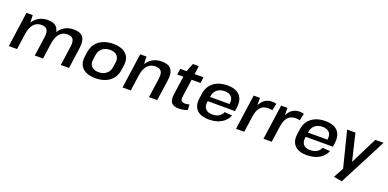

<svg xmlns="http://www.w3.org/2000/svg" viewBox="-3 -1631 5632 2784"><g transform="rotate(20 2812.5 -238.5)"><path d="M884 -304Q894 -380 869.5 -415.5Q845 -451 783 -451Q709 -451 663 -399Q617 -347 602 -247L542 -171L551 -239Q571 -388 647.5 -468.5Q724 -549 846 -549Q948 -549 989 -493.5Q1030 -438 1013 -320L968 0H841ZM115 -540H212L218 -365L166 0H39ZM483 -304Q493 -380 468.5 -415.5Q444 -451 382 -451Q308 -451 262 -399Q216 -347 201 -247L141 -171L151 -239Q174 -390 249.5 -469.5Q325 -549 445 -549Q547 -549 588 -493.5Q629 -438 612 -320L567 0H440Z M1375 9Q1287 9 1228 -19.5Q1169 -48 1142.5 -102Q1116 -156 1126 -231L1137 -309Q1148 -384 1189.5 -437.5Q1231 -491 1299 -520Q1367 -549 1454 -549Q1542 -549 1601.5 -520.5Q1661 -492 1687.5 -438Q1714 -384 1704 -309L1692 -231Q1682 -156 1640 -102Q1598 -48 1530.5 -19.5Q1463 9 1375 9ZM1389 -89Q1461 -89 1508.5 -127.5Q1556 -166 1565 -232L1576 -308Q1585 -374 1548.5 -412.5Q1512 -451 1440 -451Q1393 -451 1355.5 -433.5Q1318 -416 1294.5 -384Q1271 -352 1265 -308L1254 -232Q1245 -167 1282 -128Q1319 -89 1389 -89Z M2245 -303Q2255 -381 2230 -416Q2205 -451 2140 -451Q2065 -451 2017.5 -399Q1970 -347 1956 -247L1896 -171L1906 -239Q1929 -389 2005 -469Q2081 -549 2203 -549Q2308 -549 2350 -493Q2392 -437 2375 -319L2329 0H2202ZM1870 -540H1967L1973 -372L1921 0H1794Z M2661 9Q2580 9 2548.5 -31.5Q2517 -72 2528 -157L2580 -525L2637 -669H2728L2659 -178Q2652 -129 2667 -109.5Q2682 -90 2726 -90Q2741 -90 2757.5 -92.5Q2774 -95 2790 -101L2795 -16Q2776 -9 2753.5 -3Q2731 3 2707 6Q2683 9 2661 9ZM2488 -540H2847L2834 -448H2475Z M3126 9Q3042 9 2987 -19Q2932 -47 2908 -100.5Q2884 -154 2895 -230L2906 -310Q2917 -385 2957.5 -438.5Q2998 -492 3064 -520.5Q3130 -549 3216 -549Q3347 -549 3408 -481.5Q3469 -414 3451 -288L3444 -236H3000L3009 -305H3352L3330 -278L3335 -316Q3344 -382 3309.5 -419Q3275 -456 3205 -456Q3134 -456 3089 -418.5Q3044 -381 3034 -313L3020 -216Q3012 -150 3045.5 -113.5Q3079 -77 3148 -77Q3209 -77 3250 -101.5Q3291 -126 3307 -170L3426 -162Q3393 -80 3315 -35.5Q3237 9 3126 9Z M3621 -540H3718L3720 -335L3672 0H3545ZM3679 -286Q3698 -416 3755.5 -482.5Q3813 -549 3905 -549Q3922 -549 3938.5 -547Q3955 -545 3971 -540L3948 -432Q3919 -440 3882 -440Q3809 -440 3765 -393Q3721 -346 3708 -251Z M4045 -540H4142L4144 -335L4096 0H3969ZM4103 -286Q4122 -416 4179.5 -482.5Q4237 -549 4329 -549Q4346 -549 4362.5 -547Q4379 -545 4395 -540L4372 -432Q4343 -440 4306 -440Q4233 -440 4189 -393Q4145 -346 4132 -251Z M4637 9Q4553 9 4498 -19Q4443 -47 4419 -100.5Q4395 -154 4406 -230L4417 -310Q4428 -385 4468.5 -438.5Q4509 -492 4575 -520.5Q4641 -549 4727 -549Q4858 -549 4919 -481.5Q4980 -414 4962 -288L4955 -236H4511L4520 -305H4863L4841 -278L4846 -316Q4855 -382 4820.5 -419Q4786 -456 4716 -456Q4645 -456 4600 -418.5Q4555 -381 4545 -313L4531 -216Q4523 -150 4556.5 -113.5Q4590 -77 4659 -77Q4720 -77 4761 -101.5Q4802 -126 4818 -170L4937 -162Q4904 -80 4826 -35.5Q4748 9 4637 9Z M5118 168 5229 -35 5207 32 5063 -540H5191L5289 -130H5293L5498 -540H5625L5246 192Z"/></g></svg>

Font: Pathway Extreme 8pt Thin 12pt SemiBold
Style: Italic
Weight: 600
Italic angle: -8°
Version: Version 1.001;gftools[0.9.26]